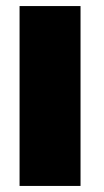

<svg xmlns="http://www.w3.org/2000/svg" viewBox="-20 -613 343 633"><path d="M44.5 0H245.5V-593H44.5Z"/></svg>

Font: Anybody UltraCondensed Thin ExtraBold
Style: Regular
Weight: 800
Version: Version 1.111